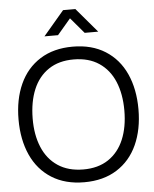

<svg xmlns="http://www.w3.org/2000/svg" viewBox="-62 -991 848 1058"><g transform="rotate(-5 362.0 -462.5)"><path d="M30 -360Q30 -471.5 68.4 -556.2Q106.8 -640.8 181.5 -687.9Q256.2 -735 361.7 -735Q467.2 -735 541.8 -687.9Q616.5 -640.8 654.9 -556.2Q693.3 -471.5 693.3 -360Q693.3 -248.5 654.9 -163.8Q616.5 -79.2 541.8 -32.1Q467.2 15 361.7 15Q256.2 15 181.5 -32.1Q106.8 -79.2 68.4 -163.8Q30 -248.5 30 -360ZM615.3 -360Q615.3 -451.2 586.7 -519.6Q558 -588 501.2 -626Q444.5 -664 361.7 -664.3Q279.3 -664.7 222.5 -626.6Q165.7 -588.5 137.2 -520.1Q108.7 -451.7 108 -360Q107.3 -269.2 136 -200.6Q164.7 -132 221.8 -94Q278.8 -56 361.7 -55.7Q444.3 -55.3 501.2 -93.4Q558 -131.5 586.7 -200.1Q615.3 -268.7 615.3 -360ZM327 -940H395L509.7 -805H434.7L361 -891.7L287.3 -805H212.3Z"/></g></svg>

Font: Tap Sans
Style: Regular
Weight: 400
Designer: Tap Payments
Foundry: Tap Payments
Version: Version 1.001;Glyphs 3.1.2 (3151)